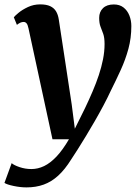

<svg xmlns="http://www.w3.org/2000/svg" viewBox="-55 -587 625 859"><path d="M72.6 -459.6Q69.1 -476.5 63.8 -482.6Q58.5 -488.8 50.7 -488.8Q43.4 -488.8 36.3 -485.7Q29.2 -482.5 20.6 -475.8L6.8 -509.8Q11.3 -515.8 28 -529.7Q44.7 -543.6 70 -555.5Q95.3 -567.4 124.8 -567.4Q152.3 -567.4 169.4 -559.5Q186.4 -551.6 195.6 -536.6Q204.7 -521.6 207.9 -500.4Q215.1 -452.5 222.5 -404.9Q229.9 -357.2 237 -309.8Q244.2 -262.3 251.4 -214.8Q258.6 -167.4 265.8 -119.8L279.8 -11.1L325.6 -103.6Q343.7 -141.4 359.4 -178.3Q375.2 -215.2 387.1 -251Q399 -286.9 405.9 -321.7Q412.8 -356.6 412.8 -390.1Q412.8 -418.5 406.9 -435.3Q401 -452.1 394.8 -467.5Q388.7 -483 388.7 -507.1Q388.7 -533.8 405.7 -550.4Q422.6 -567.1 454.3 -567.1Q480.3 -567.1 497.7 -553.5Q515 -539.9 523.8 -517.7Q532.6 -495.5 532.6 -470.4Q532.6 -417 519.5 -368.6Q506.3 -320.1 485.2 -274Q464.2 -228 440.7 -181.1Q426.1 -149.5 407.6 -114.7Q389.1 -79.9 368.9 -44.9Q348.8 -10 329.3 22.1Q309.8 54.3 292.8 81.1Q275.8 107.9 263.5 126.3Q235.5 171.4 205.2 199Q174.9 226.5 140.4 238.9Q105.8 251.4 63.6 251.4Q36.4 251.4 6 245Q-24.4 238.6 -35.1 231.3L-2.8 142.9Q7.2 152.1 32.6 160.7Q58 169.3 85.4 169.3Q114.7 169.3 142.5 155.9Q170.3 142.5 198 113.2Q225.6 83.9 253.5 36.2H179.8Z"/></svg>

Font: Merriweather Light
Style: Italic
Weight: 300
Italic angle: -7.8°
Designer: Eben Sorkin
Foundry: Eben Sorkin
Version: Version 2.101